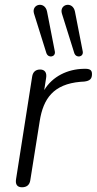

<svg xmlns="http://www.w3.org/2000/svg" viewBox="-20 -786 409 812"><path d="M73 6C93 6 105 -4 108 -23L148 -274C163 -369 206 -430 320 -440L336 -441C361 -444 369 -453 369 -473C369 -490 360 -496 335 -495C266 -494 202 -463 167 -405L175 -456C179 -479 169 -492 150 -492C131 -492 119 -482 116 -462L48 -29C44 -6 53 6 73 6ZM242 -728 294 -562C302 -538 334 -545 330 -568L297 -737C288 -783 229 -769 242 -728ZM124 -728 176 -562C184 -538 216 -545 212 -568L179 -737C170 -783 111 -769 124 -728Z"/></svg>

Font: SN Pro Light
Style: Italic
Weight: 300
Italic angle: -8.99998°
Designer: Tobias Whetton
Foundry: Supernotes
Version: Version 1.001;Glyphs 3.2 (3249)